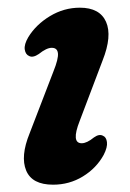

<svg xmlns="http://www.w3.org/2000/svg" viewBox="-20 -482 346 512"><path d="M198 -100Q211.5 -100 230.5 -115.5Q244.5 -125.5 254.5 -120Q263.5 -116.5 265.2 -103Q267 -89.5 256.5 -69Q237 -33.5 201 -11.5Q165 10.5 121.5 10.5Q65.5 10.5 49.8 -27.2Q34 -65 59 -126.5L122.5 -291.5Q136 -325 134.5 -339.8Q133 -354.5 118 -354.5Q104 -354.5 83.5 -338Q68 -327.5 58 -332.5Q48 -336.5 46 -350Q44 -363.5 55.5 -383Q76 -416.5 113.2 -439Q150.5 -461.5 193 -461.5Q246 -461.5 262.8 -423.8Q279.5 -386 253.5 -320.5L192.5 -159.5Q169 -100 198 -100Z"/></svg>

Font: Fraunces 72pt SuperSoft SemiBold
Style: Italic
Weight: 600
Italic angle: -16°
Version: Version 1.000;[b76b70a41]